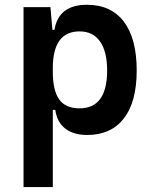

<svg xmlns="http://www.w3.org/2000/svg" viewBox="-20 -547 626 792"><path d="M77.1 224.6V-517.6H188L196.3 -423.8H204.6Q221.2 -527.3 338.9 -527.3Q438 -527.3 491 -457.5Q543.9 -387.7 543.9 -256.3Q543.9 -127 491 -58.6Q438 9.8 339.4 9.8Q283.2 9.8 249 -16.8Q214.8 -43.5 208 -93.8H197.8V224.6ZM197.8 -251.5Q197.8 -174.3 223.9 -137.2Q250 -100.1 308.1 -100.1Q421.9 -100.1 421.9 -256.3Q421.9 -334.5 392.6 -376Q363.3 -417.5 308.1 -417.5Q197.8 -417.5 197.8 -265.6Z"/></svg>

Font: Cascadia Code SemiBold
Style: Regular
Weight: 600
Monospace: yes
Designer: Aaron Bell
Foundry: Saja Typeworks
Version: Version 2404.023; ttfautohint (v1.8.4)